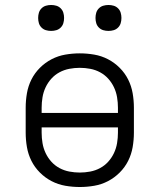

<svg xmlns="http://www.w3.org/2000/svg" viewBox="-20 -742 640 770"><path d="M300 8Q271 8 242 3Q213 -2 187 -15.5Q161 -29 140 -50Q119 -71 106 -97Q93 -123 88 -152Q83 -181 83 -210V-310Q83 -339 88 -368Q93 -397 106 -423Q119 -449 140 -470Q161 -491 187 -504.5Q213 -518 242 -523Q271 -528 300 -528Q329 -528 358 -523Q387 -518 413 -504.5Q439 -491 460 -470Q481 -449 494 -423Q507 -397 512 -368Q517 -339 517 -310V-210Q517 -181 512 -152Q507 -123 494 -97Q481 -71 460 -50Q439 -29 413 -15.5Q387 -2 358 3Q329 8 300 8ZM147 -289H453V-310Q453 -331 449.5 -352Q446 -373 437 -392Q428 -411 414 -426.5Q400 -442 381.5 -452Q363 -462 342 -466Q321 -470 300 -470Q279 -470 258 -466Q237 -462 218.5 -452Q200 -442 186 -426.5Q172 -411 163 -392Q154 -373 150.5 -352Q147 -331 147 -310ZM300 -50Q321 -50 342 -54Q363 -58 381.5 -68Q400 -78 414 -93.5Q428 -109 437 -128Q446 -147 449.5 -168Q453 -189 453 -210V-231H147V-210Q147 -189 150.5 -168Q154 -147 163 -128Q172 -109 186 -93.5Q200 -78 218.5 -68Q237 -58 258 -54Q279 -50 300 -50ZM415 -618Q404 -618 394 -621Q384 -624 376.5 -631.5Q369 -639 366 -649Q363 -659 363 -670Q363 -681 366 -691Q369 -701 376.5 -708.5Q384 -716 394 -719Q404 -722 415 -722Q426 -722 436 -719Q446 -716 453.5 -708.5Q461 -701 464 -691Q467 -681 467 -670Q467 -659 464 -649Q461 -639 453.5 -631.5Q446 -624 436 -621Q426 -618 415 -618ZM185 -618Q174 -618 164 -621Q154 -624 146.5 -631.5Q139 -639 136 -649Q133 -659 133 -670Q133 -681 136 -691Q139 -701 146.5 -708.5Q154 -716 164 -719Q174 -722 185 -722Q196 -722 206 -719Q216 -716 223.5 -708.5Q231 -701 234 -691Q237 -681 237 -670Q237 -659 234 -649Q231 -639 223.5 -631.5Q216 -624 206 -621Q196 -618 185 -618Z"/></svg>

Font: Iosevka Light Extended
Style: Regular
Weight: 300
Width: 7
Monospace: yes
Designer: Belleve Invis
Foundry: Belleve Invis
Version: Version 32.5.0; ttfautohint (v1.8.4)